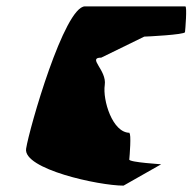

<svg xmlns="http://www.w3.org/2000/svg" viewBox="-20 -583 605 603"><path d="M62 -116C52 -52 290 0 368 0L486 -67C492 -67 385 -73 386 -82C387 -91 393 -165 386 -165L387 -166C333 -166 302 -269 309 -316C316 -363 253 -402 298 -402L433 -468C440 -468 560 -474 561 -482C562 -490 568 -563 562 -563H247C182 -563 72 -180 62 -116Z"/></svg>

Font: Ampere
Style: SCExtIta
Weight: 400
Version: Version 1